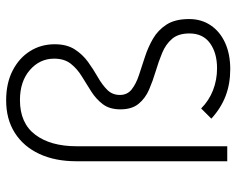

<svg xmlns="http://www.w3.org/2000/svg" viewBox="-94 -684 787 640"><g transform="rotate(-90 300.0 -363.5)"><path d="M390 10Q341 10 300.5 -5.5Q260 -21 225 -53L259 -87Q285 -61 319.5 -47.5Q354 -34 393 -34Q444 -34 476.5 -57.5Q509 -81 509 -126Q509 -163 491 -184Q473 -205 444 -217Q415 -229 383 -238.5Q351 -248 322 -260.5Q293 -273 274.5 -295.5Q256 -318 256 -356Q256 -392 273 -414.5Q290 -437 315 -453Q340 -469 365.5 -484.5Q391 -500 408 -521.5Q425 -543 425 -577Q425 -625 387 -658Q349 -691 287 -691Q210 -691 171.5 -640Q133 -589 133 -502V0H83V-503Q83 -574 107.5 -626.5Q132 -679 177.5 -708Q223 -737 286 -737Q343 -737 385 -715.5Q427 -694 450 -657.5Q473 -621 473 -575Q473 -535 456 -508.5Q439 -482 414 -464Q389 -446 363.5 -431.5Q338 -417 321 -400Q304 -383 304 -358Q304 -333 322.5 -318.5Q341 -304 369.5 -294.5Q398 -285 430.5 -274.5Q463 -264 491.5 -247.5Q520 -231 538.5 -202.5Q557 -174 557 -127Q557 -86 536 -55Q515 -24 477.5 -7Q440 10 390 10Z"/></g></svg>

Font: Red Hat Mono
Style: Regular
Weight: 300
Monospace: yes
Designer: Pentagram, MCKL
Foundry: Pentagram, MCKL
Version: Version 1.023